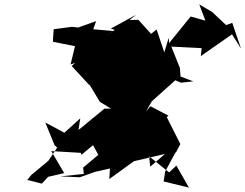

<svg xmlns="http://www.w3.org/2000/svg" viewBox="-20 -815 1116 873"><path d="M1008 -701 944 -761 886 -795 914 -721 847 -740 749 -619 747 -643 727 -577 692 -681 667 -661 609 -725 569 -724 599 -748 484 -685 502 -679 460 -650 494 -674 404 -682 417 -719 336 -690 306 -693 224 -682 221 -637V-625L321 -605L301 -522L322 -529L306 -515L387 -427L386 -432L434 -352L493 -316L508 -321H455L337 -224L345 -277L251 -192L279 -208L186 -258L228 -155L240 -144L200 -84L123 -20L104 3L170 20L199 -11L272 -28L213 -128L348 -120L350 -111L403 -155L427 -111L358 -53L361 -24L254 -13L343 -9L410 -33L480 -49L477 -1L589 -82L730 -115L663 -57L658 -104L749 -31L782 -62L839 38L724 10L731 -35L780 -126L777 -116L800 -160L738 -283L746 -289L664 -332L644 -308L670 -354L777 -450L803 -439L859 -445L801 -467L798 -506L759 -603L897 -596L893 -560L1035 -659L1076 -594L1036 -711Z"/></svg>

Font: Hussar Lance
Style: Italic
Weight: 700
Foundry: Cannot Into Space Fonts, PlusOne Fonts
Version: Version 2.27